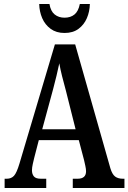

<svg xmlns="http://www.w3.org/2000/svg" viewBox="-20 -935 639 955"><path d="M3 0V-46H14Q36 -46 49.5 -60.5Q63 -75 77 -122L253 -714H354L529 -98Q538 -68 552.5 -57Q567 -46 591 -46H599V0H342V-46H366Q408 -46 408 -83Q408 -94 404.5 -110Q401 -126 398 -139L372 -238H173L150 -149Q147 -137 143 -119Q139 -101 139 -88Q139 -69 148.5 -57.5Q158 -46 183 -46H210V0ZM190 -292H356L308 -483Q297 -523 288.5 -557Q280 -591 275 -620Q269 -591 261 -558Q253 -525 244 -491ZM301 -771Q260 -771 232 -791.5Q204 -812 190 -844.5Q176 -877 175 -915H226Q232 -879 252 -863Q272 -847 301 -847Q331 -847 350.5 -863Q370 -879 377 -915H427Q426 -877 412 -844.5Q398 -812 370.5 -791.5Q343 -771 301 -771Z"/></svg>

Font: Noto Serif Thai ExtraCondensed SemiBold
Style: Regular
Weight: 600
Width: 2
Designer: Monotype Design Team
Foundry: Monotype Imaging Inc.
Version: Version 2.001; ttfautohint (v1.8.4.7-5d5b)